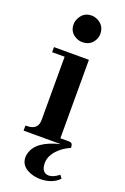

<svg xmlns="http://www.w3.org/2000/svg" viewBox="-155 -667 587 903"><g transform="rotate(20 138.5 -215.0)"><path d="M236.3 -25.4H197.3V-418H22.5V-392.6H85V-76.2Q85 -31.2 41 -26.4Q32.2 -25.4 22.5 -25.4V0H208Q92.8 28.3 76.2 94.7Q73.2 104.5 73.2 114.3Q73.2 161.1 127 179.7Q149.4 187.5 174.8 187.5Q234.4 186.5 267.6 151.4L255.9 135.7Q228.5 158.2 204.1 158.2Q168.9 156.2 168 109.4Q168 63.5 217.8 24.4Q237.3 9.8 259.8 0Q259.8 -22.5 247.1 -24.4Q242.2 -25.4 236.3 -25.4ZM206.1 -550.8Q206.1 -591.8 169.9 -610.4Q154.3 -618.2 138.7 -618.2Q99.6 -618.2 81.1 -583Q72.3 -567.4 72.3 -550.8Q72.3 -509.8 109.4 -492.2Q123 -485.4 138.7 -485.4Q179.7 -485.4 198.2 -519.5Q206.1 -535.2 206.1 -550.8Z"/></g></svg>

Font: Abhaya Libre
Style: Bold
Weight: 700
Designer: Pushpananda Ekanayake, Sol Matas, Pathum Egodawatta
Foundry: Mooniak
Version: Version 1.050 ; ttfautohint (v1.6)